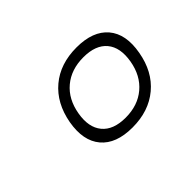

<svg xmlns="http://www.w3.org/2000/svg" viewBox="-72 -885 730 730"><g transform="rotate(-45 293.0 -520.0)"><path d="M306.6 -336.9Q218.8 -336.9 178 -385.3Q137.2 -433.6 152.3 -520Q168 -606.4 225.6 -654.8Q283.2 -703.1 371.1 -703.1Q459 -703.1 500 -654.8Q541 -606.4 525.4 -520Q510.3 -433.6 452.4 -385.3Q394.5 -336.9 306.6 -336.9ZM314.5 -381.8Q380.4 -381.8 423.8 -418.5Q467.3 -455.1 478.5 -520Q489.7 -585.4 459.5 -621.8Q429.2 -658.2 363.3 -658.2Q297.4 -658.2 253.9 -621.8Q210.4 -585.4 199.2 -520Q188 -455.1 218.3 -418.5Q248.5 -381.8 314.5 -381.8Z"/></g></svg>

Font: Cascadia Mono NF ExtraLight
Style: Italic
Weight: 200
Italic angle: -10°
Monospace: yes
Designer: Aaron Bell
Foundry: Saja Typeworks
Version: Version 2404.023; ttfautohint (v1.8.4)